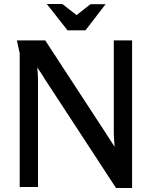

<svg xmlns="http://www.w3.org/2000/svg" viewBox="-20 -930 754 955"><path d="M205 -729 510 -262Q520 -247 530 -231Q540 -215 550 -200Q549 -218 547.5 -236Q546 -254 546 -272V-729H637V5H557L204 -535Q195 -550 185 -565.5Q175 -581 165 -595Q167 -579 168 -562.5Q169 -546 169 -529V0H78V-665L64 -729ZM361 -855 430 -909H505L405 -779H316L213 -910H290Z"/></svg>

Font: Rosario Light SemiBold
Style: Regular
Weight: 600
Version: Version 1.101; ttfautohint (v1.8.1.43-b0c9)